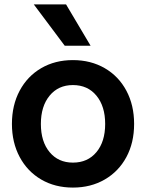

<svg xmlns="http://www.w3.org/2000/svg" viewBox="-20 -836 661 869"><path d="M34 -275Q34 -360 69 -425.5Q104 -491 166.5 -527.5Q229 -564 310 -564Q391 -564 454 -527.5Q517 -491 552 -425.5Q587 -360 587 -275Q587 -190 552 -125Q517 -60 454 -23.5Q391 13 310 13Q229 13 166.5 -23.5Q104 -60 69 -125.5Q34 -191 34 -275ZM310 -100Q377 -100 416.5 -147.5Q456 -195 456 -275Q456 -355 416.5 -403Q377 -451 310 -451Q244 -451 204.5 -403Q165 -355 165 -275Q165 -195 204.5 -147.5Q244 -100 310 -100ZM273 -629 133 -816H279L390 -629Z"/></svg>

Font: Application Semibold
Style: Regular
Weight: 600
Designer: Wei Huang
Foundry: Wei Huang
Version: Version 0.012